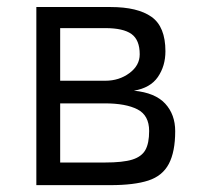

<svg xmlns="http://www.w3.org/2000/svg" viewBox="-20 -540 576 560"><path d="M301.5 0H86V-519.5H302.5Q381.5 -519.5 422 -490.8Q462.5 -462 462.5 -390.5Q462.5 -347.5 440.5 -315.5Q418.5 -283.5 370.5 -275.5Q432.5 -269.5 461.8 -237.8Q491 -206 491 -157.5Q491 -97.5 472.5 -62.2Q454 -27 412.8 -13.5Q371.5 0 301.5 0ZM287 -304.5Q327.5 -304.5 357.5 -326.8Q387.5 -349 387.5 -381.5Q387.5 -423.5 363.5 -440.8Q339.5 -458 287 -458H155.5V-304.5ZM286 -66Q338.5 -66 365.8 -74.5Q393 -83 404 -102.5Q415 -122 415 -158Q415 -203.5 381 -221Q347 -238.5 286 -238.5H155.5V-66Z"/></svg>

Font: Acari Sans
Style: Regular
Weight: 400
Designer: Alfredo Marco Pradil and Stefan Peev (font) & Cristiano Sobral (main changes)
Foundry: Alfredo Marco Pradil and Stefan Peev (font) & Cristiano Sobral (main changes)
Version: Version 1.063; ttfautohint (v1.8.3)